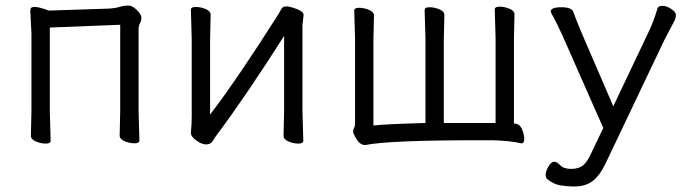

<svg xmlns="http://www.w3.org/2000/svg" viewBox="-20 -506 2470 690"><path d="M410 -19 412 -107V-417L159 -407V-106L162 0Q162 10 144.5 10Q127 10 109 2.5Q91 -5 91 -18L93 -106V-386L89 -465Q89 -473 91 -477Q94 -481 105.5 -481Q117 -481 135.5 -475Q154 -469 155 -468L369 -475Q392 -476 409 -481Q426 -486 441 -486Q456 -486 472 -470Q488 -454 488 -443Q488 -432 483 -422.5Q478 -413 478 -402V-107L481 -1Q481 9 463.5 9Q446 9 428 1.5Q410 -6 410 -19Z M999 -18 1001 -106V-377Q867 -166 762 -25Q752 -12 744.5 0.5Q737 13 721 13Q705 13 685.5 -1Q666 -15 666 -29V-31Q669 -58 669 -86V-364L666 -471Q666 -481 683.5 -481Q701 -481 719 -473.5Q737 -466 737 -453L735 -364V-94Q839 -231 981 -456Q986 -464 991 -473.5Q996 -483 1007.5 -483Q1019 -483 1034 -478Q1071 -467 1071 -452L1067 -415V-106L1070 0Q1070 10 1052.5 10Q1035 10 1017 2.5Q999 -5 999 -18Z M1829 -454 1827 -370V-62Q1847 -62 1855.5 -42.5Q1864 -23 1864 -7Q1864 9 1854 9H1852Q1817 0 1749 -2H1700Q1379 -2 1294 15H1290Q1272 15 1256 -15Q1249 -27 1249 -34Q1249 -41 1252.5 -46.5Q1256 -52 1256 -64V-366L1253 -468Q1253 -478 1270.5 -478Q1288 -478 1306 -470.5Q1324 -463 1324 -450L1322 -366V-55Q1365 -60 1509 -64V-368L1506 -470Q1506 -480 1523.5 -480Q1541 -480 1559 -472.5Q1577 -465 1577 -452L1575 -368V-64H1761V-370L1758 -472Q1758 -482 1775.5 -482Q1793 -482 1811 -474.5Q1829 -467 1829 -454Z M1959 -464Q1959 -480 1996.5 -480Q2034 -480 2040 -464Q2048 -441 2068 -393L2184 -124L2307 -383Q2327 -422 2343 -476Q2346 -485 2360.5 -485Q2375 -485 2392 -474Q2409 -463 2409 -452Q2409 -441 2403.5 -430.5Q2398 -420 2387 -399.5Q2376 -379 2367 -361L2156 82Q2136 124 2110.5 144Q2085 164 2046 164H2036Q2017 164 1993 160Q1969 156 1946 137Q1941 132 1941 121Q1941 110 1951 92.5Q1961 75 1971 75Q1981 75 1993.5 88Q2006 101 2032.5 101Q2059 101 2074.5 89Q2090 77 2104 46L2148 -46L2002 -377Q1980 -425 1969.5 -443.5Q1959 -462 1959 -464Z"/></svg>

Font: ToneOZ-Pinyin-WenKai-Regular
Style: Regular
Weight: 400
Designer: Fontworks Inc.
Foundry: ToneOZ
Version: Version 0.240331